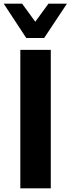

<svg xmlns="http://www.w3.org/2000/svg" viewBox="-30 -1020 382 1040"><path d="M112.3 -814 -9.8 -1000H89.8L161.1 -902.3L232.4 -1000H332.5L209 -814ZM80.1 0V-750H245.1V0Z"/></svg>

Font: Now Alt
Style: Bold
Weight: 700
Designer: Alfredo Marco Pradil
Foundry: Alfredo Marco Pradil
Version: Version 1.002;PS 001.002;hotconv 1.0.88;makeotf.lib2.5.64775